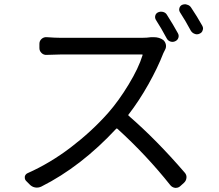

<svg xmlns="http://www.w3.org/2000/svg" viewBox="-20 -861 1040 911"><path d="M824.2 -703.1Q830.1 -692.4 826.2 -681.2Q822.3 -669.9 810.5 -665Q799.8 -660.2 788.1 -664.1Q776.4 -668 770.5 -679.7Q745.1 -727.5 719.7 -766.6Q713.9 -776.4 716.8 -787.1Q719.7 -797.9 730.5 -802.7Q742.2 -807.6 754.4 -804.2Q766.6 -800.8 772.5 -790Q801.8 -744.1 824.2 -703.1ZM697.3 -684.6Q704.1 -684.6 709 -684.6Q736.3 -684.6 754.9 -670.9Q764.6 -662.1 767.1 -648.9Q769.5 -635.7 762.7 -624Q757.8 -614.3 754.9 -608.4Q728.5 -540 684.1 -460.9Q639.6 -381.8 589.8 -317.4Q586.9 -314.5 590.8 -311.5Q722.7 -197.3 856.4 -42Q866.2 -31.2 864.7 -17.1Q863.3 -2.9 852.5 6.8L835 22.5Q826.2 30.3 814.5 30.3Q812.5 30.3 810.5 30.3Q796.9 28.3 788.1 17.6Q674.8 -125 537.1 -250Q534.2 -252.9 531.2 -250Q364.3 -70.3 175.8 24.4Q161.1 31.2 146 28.3Q130.9 25.4 120.1 13.7L104.5 -2Q97.7 -8.8 97.7 -17.6Q97.7 -20.5 97.7 -23.4Q100.6 -35.2 112.3 -40Q217.8 -86.9 316.4 -162.1Q415 -237.3 492.2 -324.2Q543 -381.8 590.3 -460Q637.7 -538.1 656.2 -598.6Q658.2 -602.5 653.3 -602.5H267.6Q243.2 -602.5 201.2 -600.6Q187.5 -599.6 177.2 -609.4Q167 -619.1 167 -632.8V-653.3Q167 -667 177.2 -676.3Q187.5 -685.5 201.2 -684.6Q243.2 -681.6 267.6 -681.6H654.3Q677.7 -681.6 697.3 -684.6ZM834 -802.7Q830.1 -808.6 830.1 -815.4Q830.1 -819.3 831.1 -822.3Q834 -833 843.8 -837.9Q850.6 -840.8 858.4 -840.8Q862.3 -840.8 867.2 -838.9Q879.9 -835.9 886.7 -825.2Q915 -783.2 939.5 -739.3Q943.4 -732.4 943.4 -726.6Q943.4 -721.7 941.4 -716.8Q938.5 -706.1 926.8 -701.2Q920.9 -698.2 914.1 -698.2Q909.2 -698.2 904.3 -700.2Q892.6 -704.1 885.7 -714.8Q859.4 -763.7 834 -802.7Z"/></svg>

Font: Gen Jyuu GothicL Regular
Style: Regular
Weight: 400
Designer: [Source Han Sans]
Ryoko NISHIZUKA  (kana & ideographs); Paul D. Hunt (Latin, Greek & Cyrillic); Wenlong ZHANG  (bopomofo
Version: Version 1.002.20150607